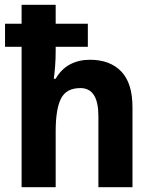

<svg xmlns="http://www.w3.org/2000/svg" viewBox="-20 -780 640 800"><path d="M212 -760V-681H346V-585H212V-567Q212 -534 209.5 -502.5Q207 -471 204 -452H212Q235 -492 271.5 -511.5Q308 -531 355 -531Q438 -531 485 -482.5Q532 -434 532 -333V0H390V-296Q390 -413 315 -413Q256 -413 234 -369Q212 -325 212 -234V0H70V-585H1V-681H70V-760Z"/></svg>

Font: Noto Sans SemiCondensed
Style: Bold
Weight: 700
Width: 4
Designer: Monotype Design Team
Foundry: Monotype Imaging Inc.
Version: Version 2.013; ttfautohint (v1.8.4.7-5d5b)